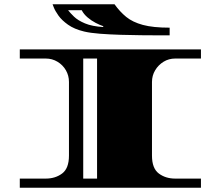

<svg xmlns="http://www.w3.org/2000/svg" viewBox="-20 -882 1043 902"><path d="M73 0V-43H195Q240 -43 272 -67Q304 -91 304 -151V-497Q304 -527 289.5 -552Q275 -577 250 -592Q225 -607 195 -607H73V-650H924V-607H803Q773 -607 748.5 -592Q724 -577 709 -552Q694 -527 694 -497V-151Q694 -91 726 -67Q758 -43 803 -43H924V0ZM371 -43H436V-607H371ZM723 -716Q690 -716 643 -716.5Q596 -717 545.5 -718.5Q495 -720 449.5 -723.5Q404 -727 375 -734Q329 -745 299.5 -766Q270 -787 254.5 -809Q239 -831 233 -846.5Q227 -862 227 -862H518Q543 -827 573 -802.5Q603 -778 651 -765Q699 -752 777 -752V-716ZM465 -755V-759Q450 -764 429.5 -774.5Q409 -785 391 -800.5Q373 -816 364 -834H300Q309 -822 327.5 -804Q346 -786 379.5 -772Q413 -758 465 -755Z"/></svg>

Font: Diplomata
Style: Regular
Weight: 400
Designer: Eduardo Rodriguez Tunni
Foundry: Eduardo Rodriguez Tunni
Version: Version 1.002; ttfautohint (v1.8.4.7-5d5b);gftools[0.9.23]